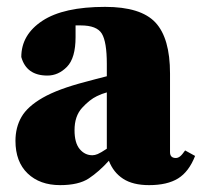

<svg xmlns="http://www.w3.org/2000/svg" viewBox="-20 -523 588 559"><path d="M414 16Q367 16 338.5 -2.5Q310 -21 297 -55Q268 -23 238.5 -3.5Q209 16 155 16Q96 16 60.5 -18Q25 -52 25 -113Q25 -152 42.5 -182.5Q60 -213 104.5 -238.5Q149 -264 230 -285Q242 -288 258 -292.5Q274 -297 291 -301V-337Q291 -401 276.5 -425Q262 -449 215 -449Q211 -449 207.5 -449Q204 -449 200 -449V-415Q200 -354 175 -328.5Q150 -303 118 -303Q57 -303 42 -357Q42 -422 103.5 -462.5Q165 -503 286 -503Q390 -503 432.5 -457.5Q475 -412 475 -309V-80Q475 -63 492 -63Q498 -63 504 -67.5Q510 -72 519 -85L548 -69Q530 -23 498.5 -3.5Q467 16 414 16ZM197 -144Q197 -107 212 -89Q227 -71 249 -71Q256 -71 264.5 -74.5Q273 -78 291 -90V-254Q276 -250 262 -243Q241 -233 219 -209Q197 -185 197 -144Z"/></svg>

Font: Source Serif Pro Black
Style: Regular
Weight: 900
Designer: Frank Grießhammer
Foundry: Adobe Systems Incorporated
Version: Version 3.001;hotconv 1.0.111;makeotfexe 2.5.65597